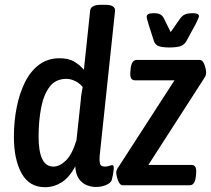

<svg xmlns="http://www.w3.org/2000/svg" viewBox="-20 -773 880 801"><path d="M168 8Q102 8 70 -50Q38 -108 38 -202Q38 -266 49.5 -324.5Q61 -383 84 -429.5Q107 -476 143 -503Q179 -530 229 -530Q266 -530 289.5 -516Q313 -502 330 -482L356 -728Q358 -753 402 -753H418Q442 -753 451.5 -746Q461 -739 460 -728L396 -125Q394 -101 397.5 -89.5Q401 -78 417 -78Q428 -78 435.5 -81Q443 -84 448 -84Q457 -84 454 -63Q453 -53 450.5 -40.5Q448 -28 446 -21Q441 -9 422 -1Q403 7 380 7Q361 7 342 -0.5Q323 -8 309.5 -26.5Q296 -45 294 -79Q269 -32 236.5 -12Q204 8 168 8ZM203 -78Q229 -78 255 -103.5Q281 -129 299 -188L317 -355Q318 -371 320.5 -385Q323 -399 325 -410Q312 -426 293.5 -435Q275 -444 257 -444Q212 -444 187 -411Q162 -378 151.5 -323Q141 -268 141 -202Q141 -142 156 -110Q171 -78 203 -78ZM492 0Q480 0 472.5 -20Q465 -40 465 -54Q465 -64 474 -76L708 -438H543Q520 -438 524 -474L525 -487Q529 -523 551 -523H813Q826 -523 833 -503Q840 -483 840 -469Q840 -459 832 -447L599 -85H779Q802 -85 798 -49L797 -36Q793 0 771 0ZM784 -718Q810 -718 810 -706Q810 -699 797 -674L758 -602Q748 -585 731.5 -580Q715 -575 687 -575Q659 -575 643.5 -580Q628 -585 622 -602L599 -674Q592 -696 592 -703Q592 -718 620 -718Q640 -718 649.5 -712.5Q659 -707 666 -692L692 -639L729 -692Q739 -707 751 -712.5Q763 -718 784 -718Z"/></svg>

Font: Asap Condensed Condensed Medium
Style: Italic
Weight: 500
Width: 3
Italic angle: -6°
Designer: Pablo Cosgaya
Foundry: Omnibus-Type
Version: Version 3.001; ttfautohint (v1.8.4.7-5d5b)